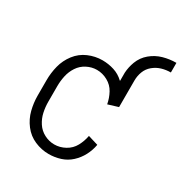

<svg xmlns="http://www.w3.org/2000/svg" viewBox="-169 -837 917 969"><g transform="rotate(30 290.0 -352.5)"><path d="M251 8Q209 8 169.5 -9Q130 -26 103.5 -60.5Q77 -95 66.5 -136.5Q56 -178 56 -220V-310Q56 -352 66.5 -393.5Q77 -435 103.5 -469.5Q130 -504 169.5 -521Q209 -538 251 -538Q286 -538 319 -527.5Q352 -517 377 -493L379 -492V-530H441V-375L382 -357Q376 -390 360 -419.5Q344 -449 314 -465.5Q284 -482 251 -482Q221 -482 193 -467.5Q165 -453 148 -427Q131 -401 124.5 -371Q118 -341 118 -310V-220Q118 -189 124.5 -159Q131 -129 148 -103Q165 -77 193 -62.5Q221 -48 251 -48Q284 -48 314 -64.5Q344 -81 360 -110.5Q376 -140 382 -173L441 -155Q435 -121 419 -90.5Q403 -60 377.5 -36.5Q352 -13 319 -2.5Q286 8 251 8ZM379 -530V-531V-540Q381 -573 393 -605Q407 -642 437 -667Q467 -692 504 -702.5Q541 -713 580 -713V-657Q553 -657 527.5 -649.5Q502 -642 481 -624.5Q460 -607 450.5 -582Q441 -557 441 -530ZM379 -531V-534Z"/></g></svg>

Font: Iosevka SS01 Light
Style: Regular
Weight: 300
Monospace: yes
Designer: Belleve Invis
Foundry: Belleve Invis
Version: 2.3.3; ttfautohint (v1.8.3)